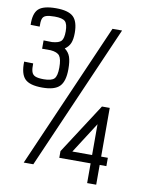

<svg xmlns="http://www.w3.org/2000/svg" viewBox="-97 -925 795 1044"><g transform="rotate(10 300.0 -403.5)"><path d="M127 -419Q57 -419 30.5 -446.5Q4 -474 6 -541L56 -540Q55 -511 60 -494.5Q65 -478 80.5 -471.5Q96 -465 127 -465Q170 -465 185 -480.5Q200 -496 200 -542Q200 -589 187 -606.5Q174 -624 137 -627H90V-673L137 -672Q175 -675 187.5 -689Q200 -703 200 -742Q200 -783 185 -797Q170 -811 127 -811Q96 -811 80 -805.5Q64 -800 59.5 -785Q55 -770 56 -743L6 -744Q4 -807 30.5 -832Q57 -857 127 -857Q195 -857 222.5 -831Q250 -805 250 -742Q250 -707 241 -685.5Q232 -664 211 -650Q233 -634 241.5 -609.5Q250 -585 250 -542Q250 -475 222.5 -447Q195 -419 127 -419ZM99 0 448 -800H501L152 0ZM458 50V-59H285V-96L465 -374H508V-105H545V-59H508V50ZM349 -105H458V-275Z"/></g></svg>

Font: Victor Mono Thin Thin
Style: Regular
Weight: 250
Monospace: yes
Version: Version 1.561;gftools[0.9.30]